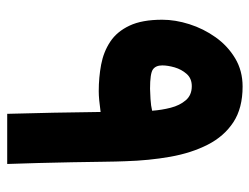

<svg xmlns="http://www.w3.org/2000/svg" viewBox="-102 -608 709 546"><g transform="rotate(90 253.0 -334.5)"><path d="M238.8 -260.3Q199.7 -260.3 163.3 -267.1Q127 -273.9 98.1 -293Q69.3 -312 52.5 -347.7Q35.6 -383.3 35.6 -440.9Q35.6 -478 48.3 -518.1Q61 -558.1 85.4 -592.5Q109.9 -627 145.3 -648.2Q180.7 -669.4 225.6 -669.4Q287.1 -669.4 327.1 -643.1Q367.2 -616.7 390.9 -570.3Q414.6 -523.9 425.3 -463.6Q436 -403.3 438 -335.4Q439 -313 439.5 -272.7Q439.9 -232.4 440.9 -184.1Q441.9 -135.7 443.1 -87.4Q444.3 -39.1 445.8 0H303.2Q301.3 -69.3 300 -132.1Q298.8 -194.8 297.9 -265.6Q260.3 -260.3 238.8 -260.3ZM231.9 -406.2Q241.2 -406.2 261 -407.5Q280.8 -408.7 294.4 -412.1Q292.5 -439 285.9 -464.8Q279.3 -490.7 264.6 -507.8Q250 -524.9 224.6 -524.9Q202.6 -524.9 189.7 -510.3Q176.8 -495.6 171.1 -476.1Q165.5 -456.5 165.5 -440.9Q165.5 -422.4 177 -414.3Q188.5 -406.2 231.9 -406.2Z"/></g></svg>

Font: Vazirmatn RD UI Black
Style: Regular
Weight: 900
Designer: Saber Rastikerdar
Foundry: Saber Rastikerdar
Version: Version 33.003